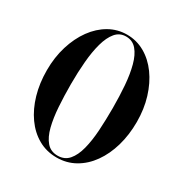

<svg xmlns="http://www.w3.org/2000/svg" viewBox="-177 -897 997 1043"><g transform="rotate(30 322.0 -375.0)"><path d="M322 10Q258.5 10 206.8 -19.5Q155 -49 117.8 -101.5Q80.5 -154 60.2 -224Q40 -294 40 -375Q40 -456 61.5 -526Q83 -596 121.2 -648.8Q159.5 -701.5 210.8 -730.8Q262 -760 322 -760Q381.5 -760 433 -730.8Q484.5 -701.5 522.8 -648.8Q561 -596 582.5 -526Q604 -456 604 -375Q604 -294 583.8 -224Q563.5 -154 526.2 -101.5Q489 -49 437 -19.5Q385 10 322 10ZM322 -1.5Q365.5 -1.5 391.5 -31.8Q417.5 -62 431 -114.5Q444.5 -167 448.8 -234.2Q453 -301.5 453 -375Q453 -449 447.8 -516Q442.5 -583 428.5 -635.5Q414.5 -688 388.8 -718.2Q363 -748.5 322 -748.5Q282 -748.5 256.8 -718.2Q231.5 -688 217 -635.5Q202.5 -583 196.8 -516Q191 -449 191 -375Q191 -301.5 195.5 -234.2Q200 -167 213.2 -114.5Q226.5 -62 252.5 -31.8Q278.5 -1.5 322 -1.5Z"/></g></svg>

Font: Bodoni Moda 18pt SemiBold
Style: Regular
Weight: 600
Designer: Owen Earl
Foundry: indestructible type
Version: Version 2.005